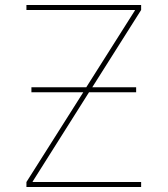

<svg xmlns="http://www.w3.org/2000/svg" viewBox="-20 -750 672 770"><path d="M106 -380V-400H326L521 -708V-710H86V-730H546V-710L350 -400H526V-380H337L111 -22V-20H546V0H86V-20L314 -380Z"/></svg>

Font: Mplus 1p Thin
Style: Regular
Weight: 250
Version: Version 1.061